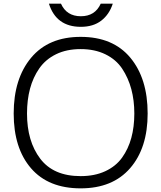

<svg xmlns="http://www.w3.org/2000/svg" viewBox="-20 -1022 884 1052"><path d="M716 -400Q716 -472 699.5 -533.5Q683 -595 649.5 -645.5Q616 -696 557.5 -724.5Q499 -753 422 -753Q345 -753 287.5 -725Q230 -697 195.5 -647.5Q161 -598 144.5 -536Q128 -474 128 -400Q128 -248 200.5 -152.5Q273 -57 422 -57Q499 -57 557 -84Q615 -111 649 -158.5Q683 -206 699.5 -266.5Q716 -327 716 -400ZM789 -400Q789 -211 693 -100.5Q597 10 422 10Q245 10 150 -100Q55 -210 55 -400Q55 -591 150.5 -705.5Q246 -820 422 -820Q599 -820 694 -706Q789 -592 789 -400ZM532 -1002H598Q579 -943 535 -909Q491 -875 423 -875Q288 -875 248 -1002H314Q345 -933 423 -933Q501 -933 532 -1002Z"/></svg>

Font: Sinkin Sans 300 Light
Style: Regular
Weight: 300
Designer: Keith Bates
Foundry: K-Type
Version: Sinkin Sans (version 1.0)  by Keith Bates   •   © 2014   www